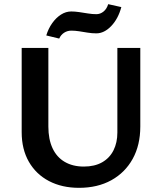

<svg xmlns="http://www.w3.org/2000/svg" viewBox="-20 -888 773 921"><path d="M359 13Q277 13 215 -19.5Q153 -52 118.5 -112Q84 -172 84 -254V-658H212V-281Q212 -220 232 -177Q252 -134 290.5 -111.5Q329 -89 382 -89Q434 -89 470 -109.5Q506 -130 524.5 -167Q543 -204 543 -252V-658H653V-281Q653 -192 616.5 -126Q580 -60 514 -23.5Q448 13 359 13ZM264 -703 202 -718Q212 -751 230.5 -777Q249 -803 272.5 -818Q296 -833 322 -833Q339 -833 359.5 -830Q380 -827 401.5 -823.5Q423 -820 442 -820Q461 -820 476.5 -832.5Q492 -845 499 -868L562 -854Q547 -798 513.5 -763Q480 -728 442 -728Q421 -728 400 -731.5Q379 -735 359.5 -738Q340 -741 322 -741Q303 -741 287.5 -731Q272 -721 264 -703Z"/></svg>

Font: Ysabeau
Style: Bold
Weight: 700
Designer: Christian Thalmann (Catharsis Fonts)
Version: Version 2.000;gftools[0.9.27.dev2+g8671c4b]